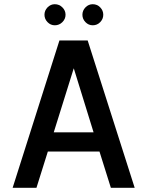

<svg xmlns="http://www.w3.org/2000/svg" viewBox="-20 -892 699 911"><path d="M40 -1 262 -700H396L619 -1H506L452 -173H207L153 -1ZM330 -568 235 -264H424ZM240 -772Q220 -772 205.5 -787Q191 -802 191 -822Q191 -842 205.5 -857Q220 -872 240 -872Q261 -872 276 -857Q291 -842 291 -822Q291 -802 276 -787Q261 -772 240 -772ZM420 -772Q400 -772 385.5 -787Q371 -802 371 -822Q371 -842 385.5 -857Q400 -872 420 -872Q441 -872 455.5 -857Q470 -842 470 -822Q470 -802 455.5 -787Q441 -772 420 -772Z"/></svg>

Font: Kulim Park SemiBold
Style: Regular
Weight: 600
Designer: Noponies / Dale Sattler
Foundry: Noponies
Version: Version 1.000; ttfautohint (v1.8.3)